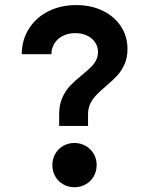

<svg xmlns="http://www.w3.org/2000/svg" viewBox="-20 -748 602 775"><path d="M494.6 -550.3Q494.6 -515.1 482.4 -488.3Q470.2 -461.4 453.1 -442.9Q436 -424.3 407.2 -399.9Q382.8 -378.9 368.7 -364.3Q354.5 -349.6 345 -330.6Q335.4 -311.5 335.4 -287.6V-239.7H218.8V-287.1Q218.8 -325.7 231.9 -354.5Q245.1 -383.3 263.4 -402.3Q281.7 -421.4 311.5 -445.8Q334 -464.4 346.4 -476.3Q358.9 -488.3 367.2 -503.7Q375.5 -519 375.5 -537.6Q375.5 -560.1 363.5 -577.6Q351.6 -595.2 330.6 -604.7Q309.6 -614.3 284.2 -614.3Q256.3 -614.3 234.4 -603.5Q212.4 -592.8 200 -573.2Q187.5 -553.7 187.5 -529.3H67.9Q67.9 -585.9 96.2 -631.3Q124.5 -676.8 174.6 -702.1Q224.6 -727.5 287.6 -727.5Q346.7 -727.5 393.8 -705.1Q440.9 -682.6 467.8 -642.1Q494.6 -601.6 494.6 -550.3ZM191.4 -82Q191.4 -106.9 203.1 -127.2Q214.8 -147.5 235.1 -159.2Q255.4 -170.9 280.3 -170.9Q305.2 -170.9 325.7 -159.2Q346.2 -147.5 358.2 -127.2Q370.1 -106.9 370.1 -82Q370.1 -56.6 358.4 -36.1Q346.7 -15.6 325.9 -3.9Q305.2 7.8 280.3 7.8Q255.9 7.8 235.4 -3.9Q214.8 -15.6 203.1 -36.1Q191.4 -56.6 191.4 -82Z"/></svg>

Font: Reddit Mono
Style: Bold
Weight: 700
Designer: Stephen Hutchings
Foundry: Reddit
Version: Version 1.009